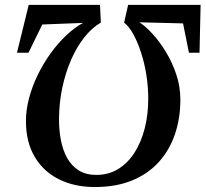

<svg xmlns="http://www.w3.org/2000/svg" viewBox="-20 -763 848 792"><path d="M807.5 -743 803 -545.5H759.5L735 -666.5L555 -671Q580 -655 609 -623.5Q638 -592 664.2 -549Q690.5 -506 707.2 -455.8Q724 -405.5 724 -351.5Q724 -276 702 -210.5Q680 -145 636 -95.8Q592 -46.5 525.8 -19Q459.5 8.5 370.5 8.5Q288 8.5 224 -23Q160 -54.5 123.5 -115.5Q87 -176.5 87 -264Q87 -309.5 99.8 -357.8Q112.5 -406 135 -452.5Q157.5 -499 187.2 -540.8Q217 -582.5 251.5 -615.5Q286 -648.5 322.5 -668.5L154.5 -662L97.5 -545.5H50L98.5 -743H392.5L396 -670Q358.5 -648 327.2 -608.2Q296 -568.5 273 -515.5Q250 -462.5 237 -401.2Q224 -340 223.5 -275.5Q223 -228 231 -185.8Q239 -143.5 257.2 -111Q275.5 -78.5 305 -60Q334.5 -41.5 377.5 -41.5Q428 -41.5 467.5 -65.8Q507 -90 534.8 -133.2Q562.5 -176.5 577 -233.5Q591.5 -290.5 591.5 -356Q591.5 -406 583.5 -455.5Q575.5 -505 561.2 -548.2Q547 -591.5 529.2 -623.2Q511.5 -655 492 -669.5L508.5 -743Z"/></svg>

Font: Merriweather 72pt SemiBold
Style: Italic
Weight: 600
Italic angle: -7.8°
Version: Version 2.101